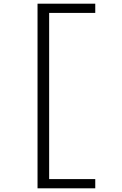

<svg xmlns="http://www.w3.org/2000/svg" viewBox="-20 -821 660 1041"><path d="M183.5 200H496.5V150H246.5V-751H496.5V-801H183.5Z"/></svg>

Font: Monaspace Krypton ExtraLight
Style: Regular
Weight: 200
Designer: Riley Cran & the Lettermatic Team
Foundry: Lettermatic
Version: Version 1.101 (Monaspace Krypton)